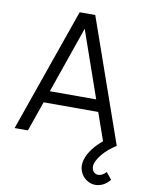

<svg xmlns="http://www.w3.org/2000/svg" viewBox="-102 -791 838 1103"><g transform="rotate(10 317.0 -239.5)"><path d="M532 241C563.5 241 594.5 225 616.5 196.5L584.5 157C570 172.5 553 181.5 538.5 181.5C517 181.5 500.5 164 500.5 139.5C500.5 98.5 552 37 613.5 0H615L362.5 -720H271.5L19 0H96.5L157.5 -174.5H476L532.5 -13.5C522.5 -5 513 3.5 504 12.5C462 54.5 436.5 101.5 436.5 143.5C436.5 195 479.5 241 532 241ZM181.5 -243.5 316.5 -631.5 452 -243.5Z"/></g></svg>

Font: Vela Sans
Style: Regular
Weight: 400
Designer: Principal design: Mikhail Sharanda - project Manrope.
Design modification: Ravid Balaliev
Foundry: Mikhail Sharanda
Version: Version 1.001